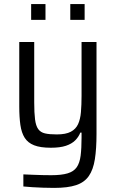

<svg xmlns="http://www.w3.org/2000/svg" viewBox="-20 -715 566 937"><path d="M244 202Q217 202 189.5 201Q162 200 137.5 198.5Q113 197 94 195V136Q119 137 142 138Q165 139 187 139.5Q209 140 230 140Q280 140 310 131Q340 122 354.5 101Q369 80 373.5 44.5Q378 9 378 -43V-68H372Q364 -47 347 -30Q330 -13 301.5 -3.5Q273 6 228 6Q177 6 146.5 -6Q116 -18 100.5 -42.5Q85 -67 79.5 -105Q74 -143 74 -195V-510H147V-215Q147 -164 151 -132.5Q155 -101 166.5 -85Q178 -69 199.5 -64Q221 -59 257 -59Q301 -59 325.5 -72Q350 -85 361 -109Q372 -133 375 -168Q378 -203 378 -247V-510H451V-62Q451 11 443 62Q435 113 413.5 144Q392 175 351.5 188.5Q311 202 244 202ZM132 -618V-695H202V-618ZM323 -618V-695H393V-618Z"/></svg>

Font: Saira SemiCondensed
Style: Regular
Weight: 400
Width: 4
Designer: Hector Gatti with collaboration of the Omnibus-Type team
Foundry: Omnibus-Type
Version: Version 1.101